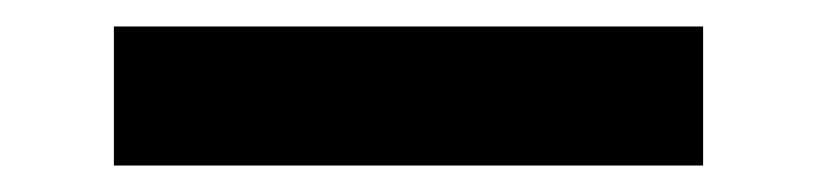

<svg xmlns="http://www.w3.org/2000/svg" viewBox="-20 -413 616 145"><path d="M511 -288V-393H66V-288Z"/></svg>

Font: Iosevka Sparkle
Style: Bold
Weight: 700
Designer: Belleve Invis
Foundry: Belleve Invis
Version: Version 4.5.0; ttfautohint (v1.8.3)